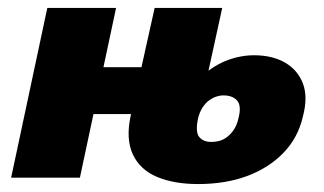

<svg xmlns="http://www.w3.org/2000/svg" viewBox="-20 -447 815 483"><path d="M8 0 99 -427H272L181 0ZM127 -160 152 -278H418L393 -160ZM478 16Q418 16 375 -2Q332 -20 314 -59Q296 -98 309 -157L369 -427H539L478 -148Q471 -114 481.5 -102Q492 -90 511 -90Q530 -90 543 -97Q556 -104 566 -117.5Q576 -131 580 -150Q588 -181 576.5 -194Q565 -207 542 -207Q533 -207 524 -204Q515 -201 506 -194.5Q497 -188 489.5 -176.5Q482 -165 478 -148L456 -218Q472 -241 491 -258Q510 -275 531 -286Q552 -297 574.5 -302.5Q597 -308 619 -308Q665 -308 697 -289.5Q729 -271 742 -237Q755 -203 742 -154Q730 -101 693.5 -63Q657 -25 602.5 -4.5Q548 16 478 16Z"/></svg>

Font: Ysabeau Office Black
Style: Italic
Weight: 900
Italic angle: -12°
Designer: Christian Thalmann (Catharsis Fonts)
Version: Version 2.001;gftools[0.9.30]; featfreeze: tnum,lnum,ss02